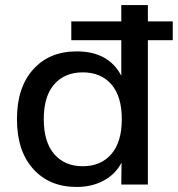

<svg xmlns="http://www.w3.org/2000/svg" viewBox="-20 -739 712 769"><path d="M287.1 9.8Q177.7 9.8 112.8 -62.5Q47.9 -134.8 47.9 -261.7Q47.9 -388.7 112.8 -460.9Q177.7 -533.2 287.1 -533.2Q415 -533.2 465.8 -435.5V-578.1H265.6V-653.3H465.8V-718.8H572.3V-653.3H671.9V-578.1H572.3V0H465.8L466.8 -87.9Q443.4 -42 396 -16.1Q348.6 9.8 287.1 9.8ZM197.3 -401.4Q155.3 -353.5 155.3 -261.7Q155.3 -169.9 197.3 -121.6Q239.3 -73.2 311.5 -73.2Q383.8 -73.2 425.8 -121.6Q467.8 -169.9 467.8 -261.7Q467.8 -353.5 425.8 -401.4Q383.8 -449.2 311.5 -449.2Q239.3 -449.2 197.3 -401.4Z"/></svg>

Font: Min Sans Medium
Style: Regular
Weight: 500
Designer: Jinseong-Kim, NotoSansCJK, Nunito
Foundry: Jinseong-Kim
Version: Version 1.400;Glyphs 3.1.2 (3151)